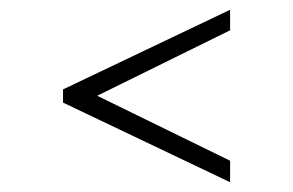

<svg xmlns="http://www.w3.org/2000/svg" viewBox="-20 -480 600 393"><path d="M451 -107 109 -270V-297L451 -460V-418L179 -284L451 -151Z"/></svg>

Font: Baskervville
Style: Regular
Weight: 400
Designer: Alexis Faudot, Rémi Forte, Morgane Pierson, Rafael Ribas, Tanguy Vanlaeys, Rosalie Wagner, Thomas Huot-Marchand
Foundry: ANRT
Version: Version 1.100